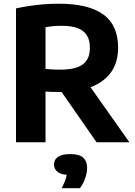

<svg xmlns="http://www.w3.org/2000/svg" viewBox="-20 -769 729 1038"><path d="M66.5 0V-723.5Q100 -731 138 -736.8Q176 -742.5 216.5 -745.8Q257 -749 298 -749Q457.5 -749 538 -691.2Q618.5 -633.5 618.5 -511Q618.5 -432 580.5 -378.8Q542.5 -325.5 472.2 -298.5Q402 -271.5 304.5 -271.5Q282.5 -271.5 264 -272.2Q245.5 -273 226 -274V0ZM502 0 264 -342H438L679.5 0ZM307.5 -392.5Q388 -392.5 427 -420.5Q466 -448.5 466 -511Q466 -552 449.5 -578.2Q433 -604.5 399.5 -617Q366 -629.5 314.5 -629.5Q289 -629.5 267.5 -627.5Q246 -625.5 226 -621.5V-396.5Q240.5 -395.5 253.2 -394.2Q266 -393 279.2 -392.8Q292.5 -392.5 307.5 -392.5ZM313.5 248.5Q330.5 215.5 337 192.5Q343.5 169.5 343.5 144.5L373 177H361.5Q314 177 293 161.5Q272 146 272 120Q272 94 293.5 79Q315 64 361 64Q408 64 429.5 83.2Q451 102.5 451 138.5Q451 165 440.2 195.5Q429.5 226 412 248.5Z"/></svg>

Font: Encode Sans Condensed Thin
Style: Bold
Weight: 700
Version: Version 3.002